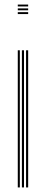

<svg xmlns="http://www.w3.org/2000/svg" viewBox="-20 -820 201 840"><path d="M57.8 -791.8V-800H103.2V-791.8ZM57.8 -775V-783.2H103.2V-775ZM57.8 -758.5V-766.8H103.2V-758.5ZM94 0V-600H103.2V0ZM57.8 0V-600H66.8V0ZM75.8 0V-600H85V0Z"/></svg>

Font: Big Shoulders Inline Display Light
Style: Regular
Weight: 300
Designer: Patric King
Foundry: XO Type Co
Version: Version 1.000